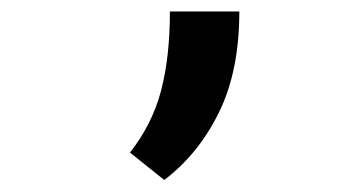

<svg xmlns="http://www.w3.org/2000/svg" viewBox="-20 -158 626 331"><path d="M263.2 152.3 204.1 105Q242.7 55.7 257.8 -2.2Q272.9 -60.1 272.9 -138.2H392.6Q392.6 -35.6 357.4 35.9Q322.3 107.4 263.2 152.3Z"/></svg>

Font: Cascadia Code SemiBold
Style: Regular
Weight: 600
Monospace: yes
Designer: Aaron Bell
Foundry: Saja Typeworks
Version: Version 2404.023; ttfautohint (v1.8.4)